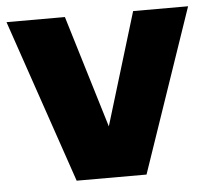

<svg xmlns="http://www.w3.org/2000/svg" viewBox="-48 -595 699 642"><g transform="rotate(-5 301.0 -274.0)"><path d="M421.5 -548.5H606L418.5 0H184L-3.5 -548.5H192.5L307 -171.5Z"/></g></svg>

Font: Encode Sans ExtraBold
Style: Regular
Weight: 800
Designer: Multiple Designers
Foundry: Impallari Type
Version: Version 2.000